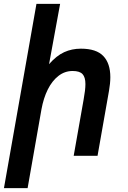

<svg xmlns="http://www.w3.org/2000/svg" viewBox="-44 -810 664 998"><path d="M145.5 -790H268.5L211 -476.5Q249.5 -520.5 289.5 -538.8Q329.5 -557 376.5 -557Q456.5 -557 493 -518.8Q529.5 -480.5 529.5 -409Q529.5 -377 522.5 -337.5L463 0H339L390.5 -291.5Q400 -343 400 -373Q400 -408.5 385 -424.8Q370 -441 333.5 -441Q292.5 -441 259.5 -415.2Q226.5 -389.5 204.2 -344.5Q182 -299.5 171.5 -241.5L99.5 168H-23.5Z"/></svg>

Font: JuliaMono
Style: Bold Italic
Weight: 700
Italic angle: -9°
Monospace: yes
Designer: cormullion
Foundry: corm
Version: Version 0.057; ttfautohint (v1.8.4)